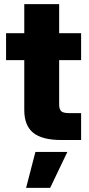

<svg xmlns="http://www.w3.org/2000/svg" viewBox="-20 -676 432 927"><path d="M371.6 -515.6V-385.7H265.6V-173.3Q265.6 -148.4 275.4 -139.2Q285.2 -129.9 313.5 -129.9H371.6V0H276.4Q183.6 0 140.4 -34.9Q97.2 -69.8 97.2 -145V-385.7H9.3V-515.6H97.2V-656.2H265.6V-515.6ZM106 231 150.9 57.6H305.2L222.2 231Z"/></svg>

Font: Inter Display ExtraBold
Style: Regular
Weight: 800
Designer: Rasmus Andersson
Foundry: rsms
Version: Version 4.000;git-a52131595